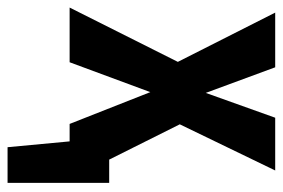

<svg xmlns="http://www.w3.org/2000/svg" viewBox="-144 -432 730 495"><g transform="rotate(90 220.5 -185.0)"><path d="M445 -102V160H353L338 0H293L211 -208L134 0H-7L133 -279L6 -530H147L213 -351L277 -530H413L294 -284L385 -102Z"/></g></svg>

Font: Fira Sans Compressed SemiBold
Style: Regular
Weight: 600
Width: 1
Designer: bBox Type GmbH & Carrois Corporate GbR & Edenspiekermann AG
Foundry: bBox Type GmbH & Carrois Corporate GbR & Edenspiekermann AG
Version: Version 4.301